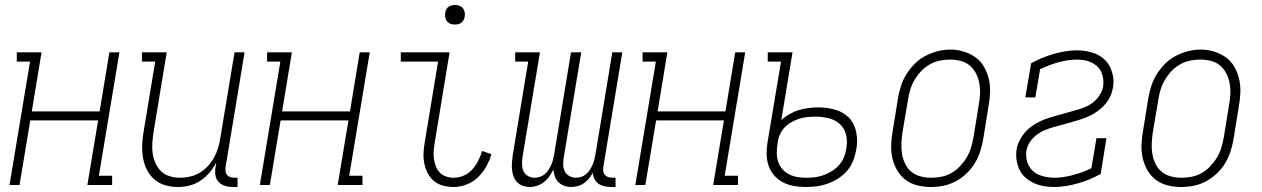

<svg xmlns="http://www.w3.org/2000/svg" viewBox="-20 -739 5040 767"><path d="M18 0 100 -493H47V-530H146L107 -294H378L417 -530H457L375 -37H428V0H329L372 -258H101L58 0Z M690 8Q663 8 638.5 0.5Q614 -7 595.5 -23.5Q577 -40 566 -62.5Q555 -85 551 -110.5Q547 -136 548 -162.5Q549 -189 554 -215L600 -493H547V-530H646L593 -209Q590 -188 588.5 -166.5Q587 -145 590 -125Q593 -105 601.5 -86.5Q610 -68 624 -54.5Q638 -41 658 -35Q678 -29 699 -29Q719 -29 739 -33.5Q759 -38 777 -48.5Q795 -59 810 -75Q825 -91 835 -109.5Q845 -128 851 -147.5Q857 -167 860 -187L917 -530H957L881 -71Q880 -63 881 -54.5Q882 -46 887 -40Q892 -34 900 -31.5Q908 -29 917 -29H929V8H911Q894 8 879 3.5Q864 -1 853.5 -12Q843 -23 840.5 -39Q838 -55 841 -71L844 -90Q833 -68 816.5 -49Q800 -30 779.5 -16.5Q759 -3 736 2.5Q713 8 690 8Z M1018 0 1100 -493H1047V-530H1146L1107 -294H1378L1417 -530H1457L1375 -37H1428V0H1329L1372 -258H1101L1058 0Z M1793 8Q1771 8 1750 2.5Q1729 -3 1713.5 -16Q1698 -29 1688.5 -47.5Q1679 -66 1675 -86.5Q1671 -107 1672 -129Q1673 -151 1677 -172L1730 -493H1581V-530H1776L1716 -166Q1714 -151 1712.5 -135Q1711 -119 1713.5 -103.5Q1716 -88 1721.5 -74Q1727 -60 1737 -49.5Q1747 -39 1762 -34Q1777 -29 1793 -29Q1813 -29 1832.5 -37.5Q1852 -46 1866.5 -62Q1881 -78 1890.5 -97Q1900 -116 1906 -136L1943 -123Q1936 -98 1922.5 -74Q1909 -50 1889.5 -31Q1870 -12 1844 -2Q1818 8 1793 8ZM1797 -641Q1788 -641 1779.5 -644Q1771 -647 1765.5 -654Q1760 -661 1758.5 -670.5Q1757 -680 1759 -690Q1760 -696 1763 -702Q1766 -708 1772 -712Q1778 -716 1784.5 -717.5Q1791 -719 1797 -719Q1807 -719 1815.5 -716Q1824 -713 1829.5 -706Q1835 -699 1836.5 -689.5Q1838 -680 1836 -670Q1835 -664 1831.5 -658Q1828 -652 1822.5 -648Q1817 -644 1810.5 -642.5Q1804 -641 1797 -641Z M2097 8Q2082 8 2069 3.5Q2056 -1 2046.5 -10.5Q2037 -20 2032 -33Q2027 -46 2025.5 -60Q2024 -74 2025 -88.5Q2026 -103 2028 -117L2090 -493H2038V-530H2137L2067 -110Q2065 -96 2065.5 -81.5Q2066 -67 2071.5 -55Q2077 -43 2089 -36Q2101 -29 2116 -29Q2126 -29 2137 -32.5Q2148 -36 2156.5 -43.5Q2165 -51 2171.5 -61Q2178 -71 2182.5 -81.5Q2187 -92 2189.5 -102.5Q2192 -113 2194 -124L2261 -530H2302L2232 -110Q2230 -96 2230 -81.5Q2230 -67 2236 -55Q2242 -43 2254 -36Q2266 -29 2280 -29Q2291 -29 2302 -32.5Q2313 -36 2321.5 -43.5Q2330 -51 2336.5 -61Q2343 -71 2347.5 -81.5Q2352 -92 2354.5 -102.5Q2357 -113 2359 -124L2426 -530H2466L2390 -71Q2389 -63 2390 -54.5Q2391 -46 2396.5 -40Q2402 -34 2410 -31.5Q2418 -29 2426 -29H2439V8H2420Q2407 8 2394 5Q2381 2 2371 -5Q2361 -12 2355 -24Q2349 -36 2348 -49Q2342 -37 2333 -26Q2324 -15 2312.5 -7Q2301 1 2287.5 4.5Q2274 8 2261 8Q2247 8 2233.5 3Q2220 -2 2210.5 -11.5Q2201 -21 2196.5 -34.5Q2192 -48 2190 -62Q2184 -48 2175 -35Q2166 -22 2153.5 -12Q2141 -2 2126 3Q2111 8 2097 8Z M2518 0 2600 -493H2547V-530H2646L2607 -294H2878L2917 -530H2957L2875 -37H2928V0H2829L2872 -258H2601L2558 0Z M3199 8Q3175 8 3151.5 4Q3128 0 3108 -10.5Q3088 -21 3073 -38Q3058 -55 3050.5 -76.5Q3043 -98 3042.5 -122Q3042 -146 3046 -170L3100 -493H3047V-530H3146L3101 -259Q3116 -273 3134.5 -283.5Q3153 -294 3172 -299.5Q3191 -305 3210.5 -307.5Q3230 -310 3250 -310Q3284 -310 3317 -300.5Q3350 -291 3372 -268Q3394 -245 3400.5 -211Q3407 -177 3401 -143Q3397 -121 3389 -99Q3381 -77 3365.5 -58.5Q3350 -40 3330 -27Q3310 -14 3288 -6Q3266 2 3244 5Q3222 8 3199 8ZM3200 -29Q3218 -29 3235.5 -31Q3253 -33 3270.5 -39.5Q3288 -46 3304 -56Q3320 -66 3332.5 -80.5Q3345 -95 3352 -112.5Q3359 -130 3361 -148Q3366 -174 3360 -200Q3354 -226 3335.5 -243Q3317 -260 3291 -266.5Q3265 -273 3238 -273Q3222 -273 3206 -271.5Q3190 -270 3174 -265Q3158 -260 3142.5 -251.5Q3127 -243 3115 -230.5Q3103 -218 3096 -202.5Q3089 -187 3087 -170L3086 -164Q3083 -146 3083 -128Q3083 -110 3088.5 -93.5Q3094 -77 3105 -64Q3116 -51 3131.5 -43Q3147 -35 3164.5 -32Q3182 -29 3200 -29Z M3698 8Q3671 8 3644.5 1.5Q3618 -5 3597.5 -20.5Q3577 -36 3564 -58.5Q3551 -81 3545 -107Q3539 -133 3540 -160.5Q3541 -188 3546 -215L3567 -345Q3571 -370 3579 -395Q3587 -420 3601 -442.5Q3615 -465 3634.5 -484.5Q3654 -504 3677.5 -516Q3701 -528 3726 -534.5Q3751 -541 3777 -541Q3804 -541 3830 -533Q3856 -525 3877 -510Q3898 -495 3911 -472Q3924 -449 3930 -423.5Q3936 -398 3935 -370Q3934 -342 3929 -315L3908 -185Q3904 -160 3896 -135Q3888 -110 3874.5 -87.5Q3861 -65 3841 -46Q3821 -27 3797.5 -14.5Q3774 -2 3748.5 3Q3723 8 3698 8ZM3699 -29Q3720 -29 3741 -33Q3762 -37 3781 -48Q3800 -59 3815.5 -75.5Q3831 -92 3842 -110.5Q3853 -129 3859 -149.5Q3865 -170 3869 -191L3890 -321Q3894 -342 3895 -364Q3896 -386 3892 -407Q3888 -428 3878.5 -446.5Q3869 -465 3853 -478Q3837 -491 3816.5 -496Q3796 -501 3774 -501Q3753 -501 3732.5 -496.5Q3712 -492 3693 -481Q3674 -470 3659 -454Q3644 -438 3633 -419Q3622 -400 3616 -380Q3610 -360 3607 -339L3585 -209Q3582 -188 3581 -166Q3580 -144 3583.5 -123.5Q3587 -103 3596 -84.5Q3605 -66 3620.5 -53Q3636 -40 3657 -34.5Q3678 -29 3699 -29Z M4192 8Q4171 8 4150 4.5Q4129 1 4110.5 -7.5Q4092 -16 4077 -29Q4062 -42 4053 -60.5Q4044 -79 4041 -99.5Q4038 -120 4041 -142Q4044 -160 4052.5 -177Q4061 -194 4073.5 -209Q4086 -224 4102 -235Q4118 -246 4135.5 -254.5Q4153 -263 4171 -268.5Q4189 -274 4207 -279Q4225 -284 4243 -289Q4261 -294 4279 -299Q4297 -304 4315 -311.5Q4333 -319 4348 -331Q4363 -343 4373.5 -360Q4384 -377 4387 -395Q4389 -410 4387 -424.5Q4385 -439 4379 -452Q4373 -465 4362.5 -474.5Q4352 -484 4339 -490Q4326 -496 4311 -498.5Q4296 -501 4282 -501Q4263 -501 4244 -498Q4225 -495 4207 -490Q4189 -485 4171 -478Q4153 -471 4135 -463L4116 -350H4076L4099 -486Q4120 -498 4143 -507.5Q4166 -517 4189 -523.5Q4212 -530 4235.5 -534Q4259 -538 4283 -538Q4303 -538 4323.5 -534Q4344 -530 4361.5 -522Q4379 -514 4393.5 -500Q4408 -486 4416 -468Q4424 -450 4427 -430Q4430 -410 4426 -389Q4423 -371 4415 -353.5Q4407 -336 4394 -321.5Q4381 -307 4365.5 -295.5Q4350 -284 4332.5 -276Q4315 -268 4297 -262Q4279 -256 4261 -251Q4243 -246 4224.5 -241Q4206 -236 4188 -231Q4170 -226 4152.5 -218.5Q4135 -211 4119.5 -199Q4104 -187 4093.5 -170.5Q4083 -154 4080 -136Q4078 -120 4080.5 -105Q4083 -90 4090 -77Q4097 -64 4108 -54.5Q4119 -45 4133 -39.5Q4147 -34 4162 -31.5Q4177 -29 4193 -29Q4211 -29 4230 -32Q4249 -35 4267.5 -40Q4286 -45 4304 -51.5Q4322 -58 4340 -67L4360 -187H4400L4377 -44Q4355 -32 4332 -22.5Q4309 -13 4286 -6.5Q4263 0 4239 4Q4215 8 4192 8Z M4698 8Q4671 8 4644.5 1.5Q4618 -5 4597.5 -20.5Q4577 -36 4564 -58.5Q4551 -81 4545 -107Q4539 -133 4540 -160.5Q4541 -188 4546 -215L4567 -345Q4571 -370 4579 -395Q4587 -420 4601 -442.5Q4615 -465 4634.5 -484.5Q4654 -504 4677.5 -516Q4701 -528 4726 -534.5Q4751 -541 4777 -541Q4804 -541 4830 -533Q4856 -525 4877 -510Q4898 -495 4911 -472Q4924 -449 4930 -423.5Q4936 -398 4935 -370Q4934 -342 4929 -315L4908 -185Q4904 -160 4896 -135Q4888 -110 4874.5 -87.5Q4861 -65 4841 -46Q4821 -27 4797.5 -14.5Q4774 -2 4748.5 3Q4723 8 4698 8ZM4699 -29Q4720 -29 4741 -33Q4762 -37 4781 -48Q4800 -59 4815.5 -75.5Q4831 -92 4842 -110.5Q4853 -129 4859 -149.5Q4865 -170 4869 -191L4890 -321Q4894 -342 4895 -364Q4896 -386 4892 -407Q4888 -428 4878.5 -446.5Q4869 -465 4853 -478Q4837 -491 4816.5 -496Q4796 -501 4774 -501Q4753 -501 4732.5 -496.5Q4712 -492 4693 -481Q4674 -470 4659 -454Q4644 -438 4633 -419Q4622 -400 4616 -380Q4610 -360 4607 -339L4585 -209Q4582 -188 4581 -166Q4580 -144 4583.5 -123.5Q4587 -103 4596 -84.5Q4605 -66 4620.5 -53Q4636 -40 4657 -34.5Q4678 -29 4699 -29Z"/></svg>

Font: Iosevka Slab Extralight
Style: Italic
Weight: 200
Italic angle: -9°
Monospace: yes
Designer: Belleve Invis
Foundry: Belleve Invis
Version: Version 11.1.1; ttfautohint (v1.8.3)